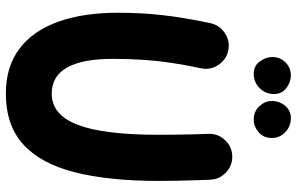

<svg xmlns="http://www.w3.org/2000/svg" viewBox="-210 -792 1078 699"><g transform="rotate(90 329.5 -442.0)"><path d="M163.6 -733.4Q197.3 -726.1 216.3 -696.8Q235.4 -667.5 228 -633.8Q215.8 -576.7 208.3 -526.1Q200.7 -475.6 197.3 -424.3Q193.8 -373 193.8 -313.5Q193.8 -90.8 320.3 -90.8Q397.5 -90.8 433.8 -185.3Q470.2 -279.8 470.2 -481Q470.2 -506.3 469.7 -541.7Q469.2 -577.1 468.5 -610.1Q467.8 -643.1 466.8 -660.6Q465.3 -695.3 488.8 -720.9Q512.2 -746.6 546.4 -748Q580.6 -749.5 606.2 -726.3Q631.8 -703.1 633.8 -668.5Q634.8 -649.9 635.7 -615.7Q636.7 -581.5 637.5 -544.7Q638.2 -507.8 638.2 -481Q638.2 -299.3 606.7 -175Q575.2 -50.8 505.4 12.7Q435.5 76.2 320.3 76.2Q222.2 76.2 156.7 26.6Q91.3 -22.9 58.6 -114.5Q25.9 -206.1 25.9 -331.1Q25.9 -418 34.9 -496.8Q43.9 -575.7 64 -668.9Q71.3 -702.6 100.8 -721.7Q130.4 -740.7 163.6 -733.4ZM481.9 -892.1Q481.9 -862.3 460.9 -844.2Q439.9 -826.2 414.6 -826.2Q385.3 -826.2 366.2 -846.7Q347.2 -867.2 347.2 -891.6Q347.2 -919.9 364.7 -940.7Q382.3 -961.4 409.7 -961.4Q439.5 -961.4 460.7 -941.2Q481.9 -920.9 481.9 -892.1ZM321.8 -899.9Q321.8 -869.1 300.3 -847.7Q278.8 -826.2 248 -826.2Q219.2 -826.2 203.1 -848.4Q187 -870.6 187 -894Q187 -921.9 206.5 -941.7Q226.1 -961.4 253.9 -961.4Q278.3 -961.4 300 -945.1Q321.8 -928.7 321.8 -899.9Z"/></g></svg>

Font: Mikhak Black
Style: Regular
Weight: 900
Designer: Amin Abedi
Version: Version 3.3